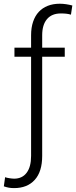

<svg xmlns="http://www.w3.org/2000/svg" viewBox="-49 -780 402 1014"><path d="M293 -480.5H173.8V43.5Q173.8 126.5 134.5 169.9Q95.2 213.4 25.4 213.4Q10.3 213.4 -2.2 211.2Q-14.6 209 -28.8 204.1L-22 155.8Q-18.6 157.2 -12.5 158.7Q-6.3 160.2 0.2 161.1Q6.8 162.1 13.4 162.8Q20 163.6 25.4 163.6Q68.4 163.6 91.8 132.3Q115.2 101.1 115.2 43.5V-480.5H27.3V-528.3H115.2V-593.8Q115.2 -633.8 125.7 -665Q136.2 -696.3 155.8 -717.3Q175.3 -738.3 203.4 -749.3Q231.4 -760.3 266.6 -760.3Q283.2 -760.3 299.8 -757.8Q316.4 -755.4 333 -751L325.7 -702.6Q314 -706.1 301.8 -707.5Q289.6 -709 272.5 -709Q224.6 -709 199.2 -679Q173.8 -648.9 173.8 -593.8V-528.3H293Z"/></svg>

Font: Melbourne
Style: Light
Weight: 300
Designer: Google
Version: Version 2.000980; 2014